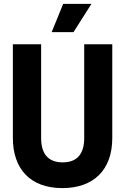

<svg xmlns="http://www.w3.org/2000/svg" viewBox="-20 -956 642 985"><path d="M245 -791H357L449 -936H304ZM300 9C458 9 556 -82 556 -248V-729H412V-248C412 -166 375 -123 302 -123C233 -123 191 -160 191 -248V-729H46V-248C46 -91 134 9 300 9Z"/></svg>

Font: Mona Sans SemiCondensed
Style: Bold
Weight: 700
Width: 4
Designer: Deni Anggara
Foundry: GitHub
Version: Version 2.000